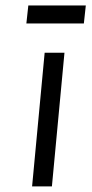

<svg xmlns="http://www.w3.org/2000/svg" viewBox="-20 -668 328 688"><path d="M95 0 140 -479H211L166 0ZM81.5 -648.5H287.5L280.5 -584H74.5Z"/></svg>

Font: Karla
Style: Italic
Weight: 400
Italic angle: -8°
Designer: Jonathan Pinhorn
Version: Version 2.004;gftools[0.9.33]